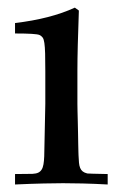

<svg xmlns="http://www.w3.org/2000/svg" viewBox="-20 -491 327 511"><path d="M20 -401.9V-429.7Q114.7 -440.9 179.2 -470.7L189.9 -462.9Q188 -410.2 187 -370.8Q186 -331.5 186 -303.7V-214.8Q186 -208 186.3 -195.6Q186.5 -183.1 187 -168Q187.5 -152.8 187.7 -137Q188 -121.1 188.2 -108.2Q188.5 -95.2 188.7 -86.7Q189 -78.1 189 -77.6Q189.5 -66.4 190.2 -58.1Q190.9 -49.8 193.4 -43.9Q195.8 -38.1 200.2 -34.7Q204.6 -31.2 212.4 -29.3Q215.3 -28.8 266.6 -27.8V0Q229.5 -2 200 -2.7Q170.4 -3.4 147.9 -3.4Q128.4 -3.4 96.4 -2.7Q64.5 -2 20 0V-27.8L66.4 -28.3Q76.2 -28.8 81.8 -31.5Q87.4 -34.2 90.8 -39.6Q94.2 -44.9 95.7 -53.7Q97.2 -62.5 97.7 -74.7Q97.7 -81.1 100.6 -214.8V-300.8Q100.6 -330.6 100.1 -348.4Q99.6 -366.2 98.1 -376.5Q96.7 -386.7 93.5 -391.1Q90.3 -395.5 85 -397.9Q76.2 -401.9 20 -401.9Z"/></svg>

Font: XB Kayhan
Style: Regular
Weight: 400
Designer: Behnam
Foundry: Irmug
Version: Version 7.300 2009